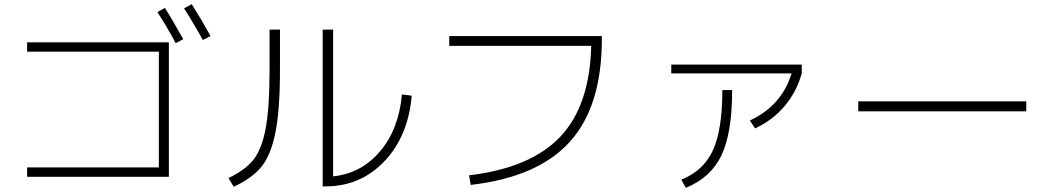

<svg xmlns="http://www.w3.org/2000/svg" viewBox="-20 -870 5040 921"><path d="M735 -812 771 -832Q805 -779 859 -682L823 -663Q781 -741 735 -812ZM863 -830 900 -850Q954 -763 990 -697L953 -678Q909 -758 863 -830ZM110 -667H790V-22H110V-67H742V-622H110Z M1273 -728H1323V-535Q1323 -342 1301 -233.5Q1279 -125 1234 -70Q1189 -15 1101 26L1076 -16Q1156 -54 1195.5 -103.5Q1235 -153 1254 -252Q1273 -351 1273 -535ZM1578 -24Q1713 -38 1803 -144Q1893 -250 1908 -417L1955 -411Q1938 -216 1823.5 -96Q1709 24 1542 24H1528V-728H1578Z M2135 -697H2867V-683Q2867 -360 2713.5 -190Q2560 -20 2238 17L2230 -29Q2525 -64 2667 -213.5Q2809 -363 2816 -650H2135Z M3200 -518V-560H3826V-518Q3801 -429 3743.5 -361Q3686 -293 3602 -254L3577 -292Q3730 -363 3777 -518ZM3248 -8Q3355 -51 3400 -149.5Q3445 -248 3445 -438H3492Q3492 -233 3441 -125.5Q3390 -18 3270 31Z M4097 -336V-384H4903V-336Z"/></svg>

Font: M PLUS 1p Light
Style: Regular
Weight: 300
Version: Version 1.061